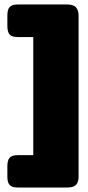

<svg xmlns="http://www.w3.org/2000/svg" viewBox="-20 -770 395 860"><path d="M13 21V-25Q13 -52 23 -63.5Q33 -75 61 -75H129V-604H61Q33 -604 23 -615.5Q13 -627 13 -654V-700Q13 -727 23 -738.5Q33 -750 61 -750H280Q308 -750 320 -737.5Q332 -725 332 -699V20Q332 46 320.5 58Q309 70 280 70H61Q33 70 23 58.5Q13 47 13 21Z"/></svg>

Font: Mitr SemiBold
Style: Regular
Weight: 600
Designer: Thanarat Vachiruckul
Foundry: Cadson Demak
Version: Version 1.003